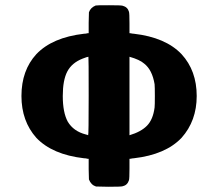

<svg xmlns="http://www.w3.org/2000/svg" viewBox="-20 -714 834 734"><path d="M346 -693Q348 -694 397 -694Q444 -694 449 -692Q468 -687 473 -669Q475 -663 475 -625V-587H478Q479 -587 481 -586.5Q483 -586 486.5 -585.5Q490 -585 492 -585Q613 -571 674 -507Q732 -444 732 -347Q732 -252 674 -187Q613 -123 492 -109Q490 -109 486.5 -108.5Q483 -108 481 -107.5Q479 -107 478 -107H475V-69Q475 -31 473 -25Q467 -6 449 -2Q444 0 395 0L347 -1Q328 -7 320 -28L319 -67V-107H315Q313 -108 308 -108.5Q303 -109 301 -109Q180 -123 119 -187Q62 -251 62 -347Q62 -445 119 -507Q180 -571 301 -585Q303 -585 308 -585.5Q313 -586 315 -587H319V-627L320 -667Q326 -685 346 -693ZM318 -497Q314 -497 296 -490Q255 -474 237.5 -441Q220 -408 220 -347Q220 -284 239 -249Q261 -212 308 -200Q316 -198 317 -197Q319 -197 319 -347Q319 -497 318 -497ZM531 -471Q514 -486 475 -497V-197Q519 -210 542 -233.5Q565 -257 571 -303Q572 -312 572 -347Q572 -382 571 -392Q562 -447 531 -471Z"/></svg>

Font: MathJax_SansSerif
Style: Bold
Weight: 700
Version: Version 1.1